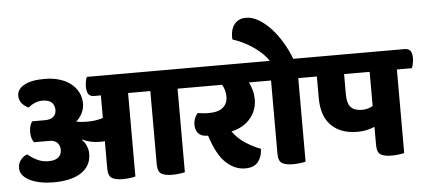

<svg xmlns="http://www.w3.org/2000/svg" viewBox="-56 -1016 2550 1152"><g transform="rotate(-5 1218.5 -440.0)"><path d="M1071 -620Q1095 -620 1105.5 -605Q1116 -590 1116 -561Q1116 -548 1112.5 -529.5Q1109 -511 1104 -502H1014V1Q1006 4 982 7Q958 10 938 10Q894 10 872 -3.5Q850 -17 850 -62V-502H716V1Q708 4 684 7Q660 10 640 10Q596 10 574 -3.5Q552 -17 552 -62V-227Q544 -225 536 -225Q528 -225 520 -225Q493 -225 466 -231Q439 -237 418 -248L416 -245Q432 -231 442 -207Q452 -183 452 -160Q452 -87 392.5 -47Q333 -7 224 -7Q183 -7 147 -14Q111 -21 84 -34Q57 -47 41 -66Q25 -85 25 -109Q25 -141 43 -161.5Q61 -182 81 -188Q102 -169 134.5 -152.5Q167 -136 205 -136Q244 -136 264 -152.5Q284 -169 284 -198Q284 -223 268.5 -240Q253 -257 222 -257H128Q120 -267 115 -283Q110 -299 110 -319Q110 -340 115 -356Q120 -372 128 -383H206Q238 -383 255.5 -398Q273 -413 273 -440Q273 -465 256.5 -483Q240 -501 198 -501Q175 -501 153 -491.5Q131 -482 115 -467Q89 -478 73.5 -497.5Q58 -517 58 -543Q58 -582 100.5 -606Q143 -630 224 -630Q272 -630 312 -618Q352 -606 380.5 -584Q409 -562 425 -531Q441 -500 441 -463Q441 -432 427 -404.5Q413 -377 391 -358Q422 -352 456 -352Q480 -352 504 -355Q528 -358 552 -366V-502H512Q487 -502 477 -517.5Q467 -533 467 -563Q467 -575 470 -593Q473 -611 478 -620Z M1510 -620Q1534 -620 1544.5 -605Q1555 -590 1555 -561Q1555 -548 1551.5 -529.5Q1548 -511 1543 -502H1443Q1456 -479 1463 -452Q1470 -425 1470 -397Q1470 -334 1429.5 -284.5Q1389 -235 1314 -218Q1346 -173 1392.5 -143.5Q1439 -114 1481 -99Q1480 -53 1455.5 -21.5Q1431 10 1377 10Q1315 10 1262 -39Q1209 -88 1172 -205Q1132 -205 1114 -225Q1096 -245 1096 -277Q1096 -297 1103 -315Q1110 -333 1121 -346Q1132 -344 1150.5 -342Q1169 -340 1189 -340Q1246 -340 1274 -364Q1302 -388 1302 -430Q1302 -447 1297.5 -465.5Q1293 -484 1282 -502H1086Q1061 -502 1051 -517.5Q1041 -533 1041 -563Q1041 -575 1044 -593Q1047 -611 1052 -620Z M1580 -620Q1562 -647 1536 -671Q1510 -695 1480.5 -714Q1451 -733 1421.5 -746.5Q1392 -760 1368 -767Q1367 -772 1367 -777Q1367 -782 1367 -787Q1367 -807 1372.5 -825.5Q1378 -844 1389.5 -858.5Q1401 -873 1418 -881.5Q1435 -890 1459 -890Q1499 -890 1538 -866Q1577 -842 1611.5 -804Q1646 -766 1674.5 -717.5Q1703 -669 1721 -620H1798Q1822 -620 1832.5 -605Q1843 -590 1843 -561Q1843 -548 1839.5 -529.5Q1836 -511 1831 -502H1741V1Q1733 4 1709 7Q1685 10 1665 10Q1621 10 1599 -3.5Q1577 -17 1577 -62V-502H1520Q1495 -502 1485 -517.5Q1475 -533 1475 -563Q1475 -575 1478 -593Q1481 -611 1486 -620Z M2392 -620Q2416 -620 2426.5 -605Q2437 -590 2437 -561Q2437 -548 2433.5 -529.5Q2430 -511 2425 -502H2335V1Q2327 4 2303 7Q2279 10 2259 10Q2215 10 2193 -3.5Q2171 -17 2171 -62V-171Q2148 -161 2122.5 -155.5Q2097 -150 2068 -150Q1966 -150 1909.5 -207Q1853 -264 1853 -372V-502H1808Q1783 -502 1773 -517.5Q1763 -533 1763 -563Q1763 -575 1766 -593Q1769 -611 1774 -620ZM2106 -279Q2125 -279 2142 -284Q2159 -289 2171 -297V-502H2017V-380Q2017 -325 2039 -302Q2061 -279 2106 -279Z"/></g></svg>

Font: Baloo
Style: Regular
Weight: 400
Designer: Sarang Kulkarni and Ek Type
Foundry: Ek Type
Version: Version 1.100;PS 1.000;hotconv 1.0.88;makeotf.lib2.5.647800;